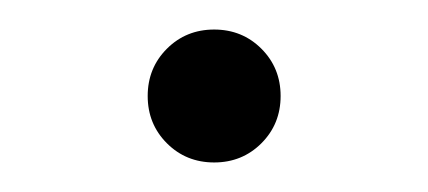

<svg xmlns="http://www.w3.org/2000/svg" viewBox="-20 -315 290 130"><path d="M125 -205Q106 -205 93 -218Q80 -231 80 -250Q80 -269 93 -282Q106 -295 125 -295Q144 -295 157 -282Q170 -269 170 -250Q170 -231 157 -218Q144 -205 125 -205Z"/></svg>

Font: Epunda Sans Light
Style: Regular
Weight: 300
Designer: Simon Atzbach
Foundry: typofactur
Version: Version 2.204; ttfautohint (v1.8.4.7-5d5b)